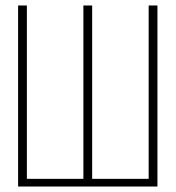

<svg xmlns="http://www.w3.org/2000/svg" viewBox="-20 -680 640 700"><path d="M46 0V-660H78V-28H284V-660H316V-28H522V-660H554V0Z"/></svg>

Font: Source Code Pro ExtraLight
Style: Regular
Weight: 200
Monospace: yes
Designer: Paul D. Hunt, Teo Tuominen
Foundry: Adobe
Version: Version 1.026;hotconv 1.1.0;makeotfexe 2.6.0